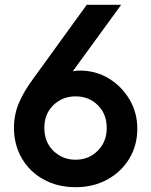

<svg xmlns="http://www.w3.org/2000/svg" viewBox="-20 -765 628 797"><path d="M294 12Q219 12 161 -20Q103 -52 70.5 -108Q38 -164 38 -235Q38 -289 58.5 -337.5Q79 -386 117 -437L340 -745H483L282 -469Q297 -472 311 -472Q379 -472 433 -438.5Q487 -405 518.5 -350.5Q550 -296 550 -231Q550 -162 517 -107Q484 -52 426 -20Q368 12 294 12ZM294 -102Q348 -102 385.5 -139Q423 -176 423 -234Q423 -292 386 -328.5Q349 -365 294 -365Q239 -365 201.5 -328.5Q164 -292 164 -234Q164 -176 201.5 -139Q239 -102 294 -102Z"/></svg>

Font: Plus Jakarta Display Medium
Style: Regular
Weight: 500
Designer: Gumpita Rahayu
Foundry: Tokotype Studio
Version: Version 1.000